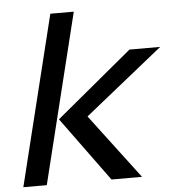

<svg xmlns="http://www.w3.org/2000/svg" viewBox="-57 -893 866 946"><g transform="rotate(-5 376.0 -420.0)"><path d="M607 0H456L224 -318L600 -630H752L367 -321L366 -319ZM136 0H20L227 -840H343Z"/></g></svg>

Font: TypoPRO Sinkin Sans
Style: 500 Medium Italic
Weight: 500
Italic angle: -112°
Designer: Keith Bates
Foundry: K-Type
Version: Sinkin Sans (version 1.0)  by Keith Bates   •   © 2014   www